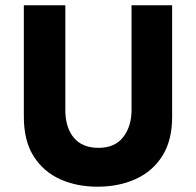

<svg xmlns="http://www.w3.org/2000/svg" viewBox="-20 -695 740 725"><path d="M347.5 10Q270.8 10 207.9 -17.9Q145 -45.8 107.5 -104.2Q70 -162.5 70 -255V-675H226.7V-280Q226.7 -213.3 258.8 -175Q290.8 -136.7 351.7 -136.7Q414.2 -136.7 445.4 -177.5Q476.7 -218.3 476.7 -279.2V-675H630V-253.3Q630 -165 593.3 -106.7Q556.7 -48.3 492.9 -19.2Q429.2 10 347.5 10Z"/></svg>

Font: Funnel Sans ExtraBold
Style: Regular
Weight: 800
Version: Version 1.000; Beta; Release 5; Build 24; ttfautohint (v1.8.